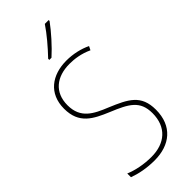

<svg xmlns="http://www.w3.org/2000/svg" viewBox="-301 -1000 1059 1059"><g transform="rotate(-45 228.0 -470.5)"><path d="M340 -944V-951H310C278 -903 232 -849 187 -802V-793H204C249 -833 306 -897 340 -944ZM409 -183C409 -299 341 -331 234 -376C150 -410 81 -443 81 -545C81 -646 150 -699 250 -699C288 -699 336 -693 385 -670L396 -692C355 -712 303 -724 251 -724C138 -724 54 -663 54 -545C54 -428 128 -392 221 -353C325 -310 382 -280 382 -183C382 -75 313 -16 207 -16C147 -16 91 -28 48 -46V-17C91 -1 145 10 206 10C326 10 409 -56 409 -183Z"/></g></svg>

Font: Noto Sans Oriya Cond Thin
Style: Regular
Weight: 100
Width: 3
Designer: Amélie Bonet and Sol Matas
Foundry: Google LLC
Version: Version 2.006